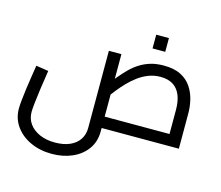

<svg xmlns="http://www.w3.org/2000/svg" viewBox="-125 -845 1443 1256"><g transform="rotate(15 597.0 -217.0)"><path d="M324 248Q244 248 179.5 218.5Q115 189 77.5 136.5Q40 84 40 17Q40 -4 43.5 -38.5Q47 -73 52.5 -115Q58 -157 65 -200.5Q72 -244 78 -283L162 -270Q151 -202 143 -143.5Q135 -85 130.5 -44Q126 -3 126 17Q126 62 150.5 96.5Q175 131 220 151Q265 171 324 171Q383 171 425 152.5Q467 134 489 100.5Q511 67 511 23V-500H596V23Q596 93 559.5 143.5Q523 194 461.5 221Q400 248 324 248ZM596 0V-77H1112L1035 -8V-239Q1035 -301 1017.5 -341.5Q1000 -382 966.5 -402.5Q933 -423 883 -423Q839 -423 801 -408Q763 -393 731 -369Q699 -345 671.5 -316.5Q644 -288 621 -259Q598 -230 580 -206L553 -281Q580 -314 606.5 -346Q633 -378 661 -406Q689 -434 722 -455Q755 -476 794.5 -488Q834 -500 884 -500Q955 -500 1000.5 -476.5Q1046 -453 1072 -413.5Q1098 -374 1108.5 -328.5Q1119 -283 1119 -239V0ZM783 -589V-682H869V-589Z"/></g></svg>

Font: Cairo Play Medium
Style: Regular
Weight: 500
Version: Version 3.119